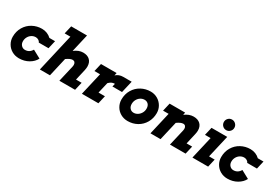

<svg xmlns="http://www.w3.org/2000/svg" viewBox="52 -1750 3956 2753"><g transform="rotate(30 2029.5 -374.0)"><path d="M342 -372Q306 -372 275.5 -353Q245 -334 227 -301.5Q209 -269 209 -231Q209 -189 234 -162.5Q259 -136 295 -136Q368 -136 407 -204L540 -132Q508 -69 438 -28.5Q368 12 279 12Q215 12 162.5 -18Q110 -48 80 -100Q50 -152 50 -213Q50 -303 92 -373.5Q134 -444 205 -482.5Q276 -521 359 -521Q405 -521 444.5 -505Q484 -489 514 -460H608L577 -326H416Q409 -346 387.5 -359Q366 -372 342 -372Z M1011 -297Q1011 -324 998 -339.5Q985 -355 962 -355Q922 -355 860 -310L789 0H622L766 -626H671L702 -760H964L896 -465Q967 -521 1041 -521Q1112 -521 1152 -482.5Q1192 -444 1192 -375Q1192 -349 1184 -312L1143 -134H1236L1205 0H945L1008 -272Q1011 -286 1011 -297Z M1645 -309 1657 -360Q1627 -360 1604.5 -349Q1582 -338 1558 -314L1516 -134H1622L1591 0H1318L1404 -372H1311L1342 -506H1601L1591 -461Q1639 -506 1711 -506H1850L1804 -309Z M2159 -521Q2222 -521 2274 -491Q2326 -461 2356.5 -409Q2387 -357 2387 -295Q2387 -208 2346.5 -137.5Q2306 -67 2235.5 -27.5Q2165 12 2079 12Q2015 12 1962.5 -18Q1910 -48 1880 -100Q1850 -152 1850 -213Q1850 -303 1892 -373.5Q1934 -444 2005 -482.5Q2076 -521 2159 -521ZM2095 -134Q2129 -134 2159.5 -153Q2190 -172 2209 -205Q2228 -238 2228 -277Q2228 -324 2203.5 -349.5Q2179 -375 2142 -375Q2106 -375 2075.5 -355.5Q2045 -336 2027 -303Q2009 -270 2009 -231Q2009 -188 2033 -161Q2057 -134 2095 -134Z M2735 -506 2727 -464Q2797 -518 2872 -518Q2942 -518 2982.5 -480Q3023 -442 3023 -374Q3023 -347 3015 -312L2974 -134H3066L3035 0H2776L2839 -272Q2842 -286 2842 -297Q2842 -324 2829 -339.5Q2816 -355 2793 -355Q2753 -355 2692 -311L2620 0H2453L2539 -372H2447L2478 -506Z M3370 -756Q3405 -756 3430.5 -730.5Q3456 -705 3456 -669Q3456 -633 3430.5 -607.5Q3405 -582 3370 -582Q3333 -582 3308 -607.5Q3283 -633 3283 -669Q3283 -705 3308 -730.5Q3333 -756 3370 -756ZM3172 -506H3432L3346 -134H3439L3408 0H3148L3234 -372H3141Z M3793 -372Q3757 -372 3726.5 -353Q3696 -334 3678 -301.5Q3660 -269 3660 -231Q3660 -189 3685 -162.5Q3710 -136 3746 -136Q3819 -136 3858 -204L3991 -132Q3959 -69 3889 -28.5Q3819 12 3730 12Q3666 12 3613.5 -18Q3561 -48 3531 -100Q3501 -152 3501 -213Q3501 -303 3543 -373.5Q3585 -444 3656 -482.5Q3727 -521 3810 -521Q3856 -521 3895.5 -505Q3935 -489 3965 -460H4059L4028 -326H3867Q3860 -346 3838.5 -359Q3817 -372 3793 -372Z"/></g></svg>

Font: Arvo
Style: Bold Italic
Weight: 700
Italic angle: -13°
Designer: Anton Koovit (Cyrillic Expansion: Cyreal)
Foundry: Anton Koovit, Yassin Baggar
Version: Version 3.000